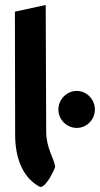

<svg xmlns="http://www.w3.org/2000/svg" viewBox="-20 -753 402 773"><path d="M215 -312C215 -271 249 -238 289 -238C329 -238 362 -271 362 -312C362 -353 329 -387 289 -387C249 -387 215 -353 215 -312ZM142 0C169 0 204 -81 202 -82C197 -118 166 -156 166 -224L164 -733L40 -706L41 -210C41 -108 77 -33 142 0Z"/></svg>

Font: Bluebird
Style: Nrw
Weight: 400
Designer: Jasper
Foundry: Cannot Into Space Fonts
Version: Version 0.98